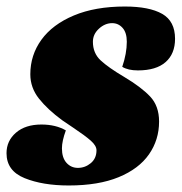

<svg xmlns="http://www.w3.org/2000/svg" viewBox="-48 -550 557 589"><path d="M177 -158 143 -181Q98 -214 71.5 -247.5Q45 -281 45 -322Q45 -381 79 -428Q113 -475 178.5 -502.5Q244 -530 335 -530Q410 -530 449.5 -507.5Q489 -485 489 -431Q489 -385 460 -359.5Q431 -334 375 -334Q345 -334 327 -345Q341 -386 341 -422Q341 -450 328 -464.5Q315 -479 296 -479Q274 -479 255.5 -462Q237 -445 237 -422Q237 -387 260.5 -365Q284 -343 333 -314Q385 -283 412.5 -254Q440 -225 440 -177Q440 -121 409 -76.5Q378 -32 316 -6.5Q254 19 163 19Q83 19 27.5 -3.5Q-28 -26 -28 -80Q-28 -118 1 -143Q30 -168 79 -168Q123 -168 154 -150Q142 -117 142 -95Q142 -66 156 -50.5Q170 -35 191 -35Q213 -35 230.5 -49.5Q248 -64 248 -89Q248 -103 230.5 -118.5Q213 -134 177 -158Z"/></svg>

Font: Sansita Black Italic
Style: Regular
Weight: 900
Italic angle: -11°
Designer: Pablo Cosgaya
Foundry: Omnibus-Type
Version: Version 1.006